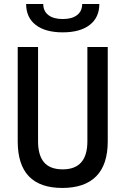

<svg xmlns="http://www.w3.org/2000/svg" viewBox="-20 -928 626 958"><path d="M291 9.8Q68.4 9.8 68.4 -222.7V-693.4H169.9V-222.7Q169.9 -153.3 199.7 -118.2Q229.5 -83 293 -83Q416 -83 416 -222.7V-693.4H517.6V-222.7Q517.6 -106.4 460 -48.3Q402.3 9.8 291 9.8ZM293 -766.6Q206.1 -766.6 158.2 -803.7Q110.4 -840.8 110.4 -908.2H195.8Q195.8 -872.6 221.4 -852.8Q247.1 -833 293 -833Q339.4 -833 364.7 -852.8Q390.1 -872.6 390.1 -908.2H475.6Q475.6 -840.8 427.7 -803.7Q379.9 -766.6 293 -766.6Z"/></svg>

Font: CaskaydiaCove NFP
Style: Regular
Weight: 400
Designer: Aaron Bell
Foundry: Saja Typeworks
Version: Version 2111.001; VTT 6.35;Nerd Fonts 3.1.1